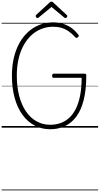

<svg xmlns="http://www.w3.org/2000/svg" viewBox="-20 -1542 1205 2319"><path d="M587 19Q483 19 398 -26Q313 -71 251.5 -155.5Q190 -240 157 -359.5Q124 -479 124 -627Q124 -726 140.5 -811.5Q157 -897 188.5 -969Q220 -1041 264.5 -1097Q309 -1153 364.5 -1192Q420 -1231 485 -1251.5Q550 -1272 623 -1272Q683 -1272 737 -1256Q791 -1240 838.5 -1207.5Q886 -1175 925 -1124Q933 -1114 932 -1107.5Q931 -1101 921 -1093Q911 -1084 903.5 -1084.5Q896 -1085 887 -1094Q850 -1136 809 -1164Q768 -1192 722.5 -1205.5Q677 -1219 623 -1219Q559 -1219 502 -1200.5Q445 -1182 396 -1146.5Q347 -1111 307.5 -1059.5Q268 -1008 240 -942Q212 -876 197.5 -797.5Q183 -719 183 -627Q183 -492 212 -382.5Q241 -273 294.5 -195Q348 -117 422.5 -76Q497 -35 587 -35Q650 -35 706.5 -54Q763 -73 810.5 -114Q858 -155 892.5 -221.5Q927 -288 946.5 -382Q966 -476 966 -602H627Q619 -602 614.5 -607.5Q610 -613 610 -627Q610 -641 614.5 -646.5Q619 -652 627 -652H1000Q1013 -652 1017.5 -647Q1022 -642 1022 -629Q1022 -458 991 -335Q960 -212 902 -134Q844 -56 764 -18.5Q684 19 587 19ZM434 -1324Q426 -1324 418.5 -1332Q411 -1340 411 -1348Q411 -1351 412 -1354Q413 -1357 416 -1361L576 -1509Q582 -1515 587.5 -1518.5Q593 -1522 602 -1522Q611 -1522 616 -1518.5Q621 -1515 626 -1509L787 -1360Q791 -1357 792 -1353.5Q793 -1350 793 -1347Q793 -1339 785.5 -1331.5Q778 -1324 770 -1324Q765 -1324 761.5 -1326.5Q758 -1329 753 -1333L602 -1458L450 -1333Q446 -1329 442.5 -1326.5Q439 -1324 434 -1324ZM0 747H1165V757H0ZM0 -20H1165V0H0ZM0 -505H1165V-500H0ZM0 -1267H1165V-1257H0Z"/></svg>

Font: Playwrite VN Guides
Style: Regular
Weight: 400
Designer: Veronika Burian, José Scaglione
Foundry: TypeTogether
Version: Version 1.003